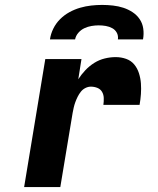

<svg xmlns="http://www.w3.org/2000/svg" viewBox="-20 -760 640 780"><path d="M78 0 164 -520H311L298 -438Q310 -457 326.5 -474.5Q343 -492 363 -504.5Q383 -517 405.5 -522.5Q428 -528 450 -528Q472 -528 492 -521Q512 -514 525 -498.5Q538 -483 544.5 -462.5Q551 -442 552.5 -421Q554 -400 552.5 -378Q551 -356 547 -334H400Q402 -348 401.5 -362Q401 -376 394.5 -387Q388 -398 375.5 -403Q363 -408 349 -408Q338 -408 327 -402.5Q316 -397 308.5 -387.5Q301 -378 295.5 -367Q290 -356 286 -345Q282 -334 279.5 -323Q277 -312 275 -301L225 0ZM183 -600Q186 -622 196.5 -643.5Q207 -665 224 -682Q241 -699 262 -710.5Q283 -722 305.5 -728.5Q328 -735 350.5 -737.5Q373 -740 395 -740Q417 -740 439 -737.5Q461 -735 481 -728.5Q501 -722 518.5 -710.5Q536 -699 547.5 -682Q559 -665 562 -643.5Q565 -622 561 -600H459Q461 -615 454.5 -627Q448 -639 436 -645.5Q424 -652 410 -654.5Q396 -657 381 -657Q367 -657 352 -654.5Q337 -652 323 -645.5Q309 -639 298.5 -627Q288 -615 285 -600Z"/></svg>

Font: Iosevka SS04 Hv Ex Obl
Style: Regular
Weight: 900
Width: 7
Italic angle: -9°
Monospace: yes
Designer: Belleve Invis
Foundry: Belleve Invis
Version: Version 19.0.0; ttfautohint (v1.8.4)